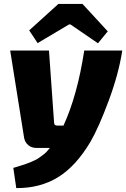

<svg xmlns="http://www.w3.org/2000/svg" viewBox="-20 -755 644 980"><path d="M172 -535 129 -600 278 -735H401L530 -595L480 -534L340 -630H332ZM410 -497H604Q586 -379 535 -241.5Q484 -104 441 -30Q367 94 275.5 150Q184 206 63 205L48 102Q52 101 71 95Q90 89 95 87.5Q100 86 115.5 80.5Q131 75 137.5 72Q144 69 157.5 63Q171 57 178.5 51Q186 45 197 37.5Q208 30 217 20.5Q226 11 235 0H165Q141 0 124 -14.5Q107 -29 103 -52L32 -497H230L256 -130Q256 -114 272 -114H304Q375 -268 410 -497Z"/></svg>

Font: Exo 2.0 Extra Bold
Style: Italic
Weight: 800
Italic angle: -8°
Designer: Natanael Gama
Version: Version 1.001;PS 001.001;hotconv 1.0.70;makeotf.lib2.5.58329